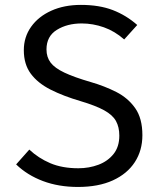

<svg xmlns="http://www.w3.org/2000/svg" viewBox="-20 -737 655 769"><path d="M550.3 -195.4Q550.3 -134.4 520 -87.7Q489.7 -41 432.1 -14.6Q374.4 11.8 292.3 11.8Q214.9 11.8 152.1 -11.8Q89.2 -35.4 44.6 -78.5L97.4 -137.9Q133.8 -103.6 181.5 -83.3Q229.2 -63.1 293.8 -63.1Q336.9 -63.1 374.4 -77.2Q411.8 -91.3 434.9 -120.3Q457.9 -149.2 457.9 -193.8Q457.9 -227.7 444.6 -252.1Q431.3 -276.4 397.4 -295.1Q363.6 -313.8 303.1 -331.8Q233.3 -352.3 182.3 -378.2Q131.3 -404.1 103.3 -441.8Q75.4 -479.5 75.4 -535.9Q75.4 -588.7 104.6 -629.7Q133.8 -670.8 185.4 -694.1Q236.9 -717.4 304.1 -717.4Q377.4 -717.4 431.5 -696.7Q485.6 -675.9 529.7 -636.9L477.4 -579Q439.5 -612.3 395.9 -627.7Q352.3 -643.1 307.2 -643.1Q249.2 -643.1 207.7 -617.4Q166.2 -591.8 166.2 -539Q166.2 -508.2 182.6 -486.4Q199 -464.6 237.9 -446.2Q276.9 -427.7 344.1 -408.2Q399 -392.3 445.9 -368.5Q492.8 -344.6 521.5 -303.8Q550.3 -263.1 550.3 -195.4Z"/></svg>

Font: FiraCode Nerd Font Mono
Style: Regular
Weight: 400
Monospace: yes
Designer: Carrois Corporate, Edenspiekermann AG, Nikita Prokopov
Foundry: Carrois Corporate, Edenspiekermann AG, Nikita Prokopov
Version: Version 6.002;Nerd Fonts 3.4.0